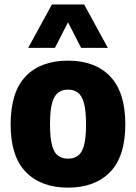

<svg xmlns="http://www.w3.org/2000/svg" viewBox="-20 -828 608 858"><path d="M284 10.5Q164 10.5 95.8 -59Q27.5 -128.5 27.5 -271.5Q27.5 -417 94.8 -487Q162 -557 284 -557Q405.5 -557 472.8 -486Q540 -415 540 -273Q540 -129 472 -59.2Q404 10.5 284 10.5ZM284 -119Q310 -119 328 -131.8Q346 -144.5 355.2 -177.2Q364.5 -210 364.5 -271.5Q364.5 -334 355 -367.8Q345.5 -401.5 327.5 -414.5Q309.5 -427.5 284 -427.5Q258.5 -427.5 240.5 -414.5Q222.5 -401.5 213 -368.2Q203.5 -335 203.5 -273Q203.5 -211 212.8 -177.8Q222 -144.5 240 -131.8Q258 -119 284 -119ZM106 -614 212 -808H356L462 -614H342.5L284 -728.5L225.5 -614Z"/></svg>

Font: Encode Sans Semi Condensed ExtraBold
Style: Regular
Weight: 800
Width: 4
Designer: Multiple Designers
Foundry: Impallari Type
Version: Version 3.000; ttfautohint (v1.8.3) -l 8 -r 50 -G 200 -x 14 